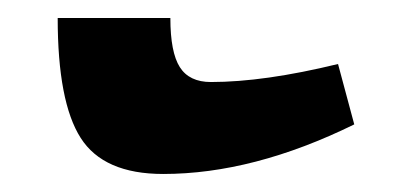

<svg xmlns="http://www.w3.org/2000/svg" viewBox="-20 -370 454 213"><path d="M44 -350H169Q169 -312 179.5 -295.5Q190 -279 214 -279Q273 -279 355 -299L373 -232Q261 -177 161 -177Q95 -177 69.5 -217Q44 -257 44 -350Z"/></svg>

Font: Noto Serif Armenian Black Cond
Style: Regular
Weight: 900
Width: 3
Designer: Monotype Design team
Foundry: Monotype Imaging Inc.
Version: Version 1.000